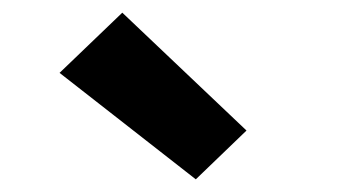

<svg xmlns="http://www.w3.org/2000/svg" viewBox="-20 -836 540 303"><path d="M289 -553 74 -721 173 -816 369 -630Z"/></svg>

Font: Iosevka Slab Heavy
Style: Regular
Weight: 900
Monospace: yes
Designer: Belleve Invis
Foundry: Belleve Invis
Version: Version 11.1.0; ttfautohint (v1.8.3)